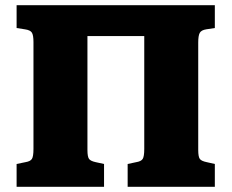

<svg xmlns="http://www.w3.org/2000/svg" viewBox="-20 -720 893 740"><path d="M44 0V-88L78 -95Q97 -98 103 -107.5Q109 -117 109 -146V-558Q109 -584 103 -594Q97 -604 76 -607L44 -612V-700H808V-612L775 -607Q756 -604 750 -593.5Q744 -583 744 -556V-142Q744 -115 750.5 -107Q757 -99 777 -95L808 -88V0H472V-88L505 -95Q524 -98 530 -107.5Q536 -117 536 -146V-581H317V-142Q317 -115 323.5 -107Q330 -99 349 -95L381 -88V0Z"/></svg>

Font: Literata 12pt ExtraBold
Style: Regular
Weight: 800
Designer: Latin by Veronika Burian and Jose Scaglione. Greek by Irene Vlachou. Cyrillic by Vera Evstafieva.
Foundry: TypeTogether
Version: Version 3.002